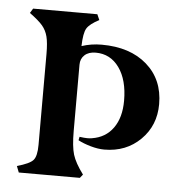

<svg xmlns="http://www.w3.org/2000/svg" viewBox="-41 -506 500 545"><g transform="rotate(5 209.0 -233.5)"><path d="M268 -86Q250 -86 229 -92Q208 -98 193 -106L195 -116Q209 -114 217 -114Q225 -114 230 -115Q269 -121 290.5 -151Q312 -181 312 -229Q312 -288 287 -323Q262 -358 220 -358Q200 -358 188.5 -347.5Q177 -337 177 -320V-131Q177 -87 184 -64Q191 -41 214 -10L206 0H32L25 -18Q61 -28 71 -39.5Q81 -51 81 -83V-342Q81 -374 76.5 -391.5Q72 -409 61 -422Q50 -435 24 -454L32 -467H215L222 -451Q195 -437 187 -423.5Q179 -410 178 -373Q205 -382 235 -382Q316 -382 364 -340Q412 -298 412 -228Q412 -167 371 -126.5Q330 -86 268 -86Z"/></g></svg>

Font: Katibeh
Style: Regular
Weight: 400
Designer: Arabic design by Kourosh Beigpour, Latin design by Eduardo Tunni, engineering by Lasse Fister
Version: Version 1.000